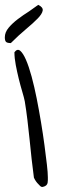

<svg xmlns="http://www.w3.org/2000/svg" viewBox="-44 -759 232 780"><path d="M93.8 -37.1Q88.9 -73.2 84.5 -112.8Q80.1 -152.3 76.2 -192.4Q72.3 -232.4 67.4 -271.5Q62.5 -312.5 56.6 -347.7Q53.7 -362.3 46.4 -386.7Q39.1 -411.1 32.2 -439Q25.4 -466.8 20 -495.1Q14.6 -523.4 14.6 -546.9Q26.4 -562.5 38.1 -552.7Q49.8 -543 61.5 -516.1Q73.2 -489.3 84.5 -447.8Q95.7 -406.2 105 -359.4Q114.3 -312.5 122.6 -262.7Q130.9 -212.9 136.7 -168.9Q142.6 -125 146.5 -90.8Q150.4 -56.6 150.4 -39.1Q150.4 -33.2 150.4 -27.3Q150.4 -21.5 149.4 -16.1Q148.4 -10.7 144 -6.3Q139.6 -2 130.9 0Q125 2 119.1 -3.4Q113.3 -8.8 107.4 -15.6Q101.6 -22.5 98.1 -28.8Q94.7 -35.2 93.8 -37.1ZM-24.4 -607.4Q-24.4 -627.9 -8.8 -646.5Q6.8 -665 28.8 -681.6Q50.8 -698.2 74.2 -712.9Q95.7 -727.5 111.3 -739.3Q131.8 -729.5 129.4 -715.8Q127 -702.1 108.9 -683.6Q90.8 -665 61.5 -640.6Q32.2 -616.2 0 -584Q-14.6 -584 -19.5 -588.9Q-24.4 -593.8 -24.4 -607.4Z"/></svg>

Font: Indie Flower
Style: Regular
Weight: 400
Designer: Kimberly Geswein
Foundry: Kimberly Geswein
Version: Version 1.001 2010